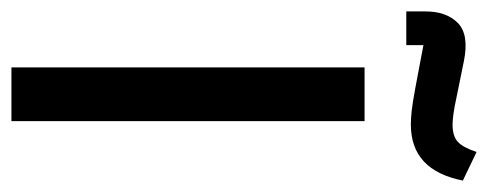

<svg xmlns="http://www.w3.org/2000/svg" viewBox="-304 -575 854 336"><g transform="rotate(90 123.0 -407.0)"><path d="M73 -618H167V0H73ZM-25 -725Q-25 -761 -5 -781Q15 -801 61 -792L120 -780Q143 -775 154.5 -773.5Q166 -772 173 -772Q193 -772 203 -781Q213 -790 221 -814L271 -790Q253 -699 173 -699Q162 -699 148.5 -700.5Q135 -702 108 -707L34 -721V-691H-25Z"/></g></svg>

Font: IBM Plex Sans Arabic Medium
Style: Regular
Weight: 500
Designer: Mike Abbink, Paul van der Laan, Pieter van Rosmalen, Wael Morcos, Khajak Apelian
Foundry: Bold Monday
Version: Version 1.1